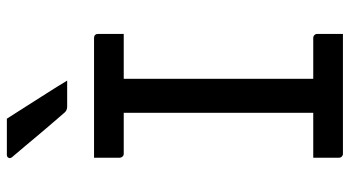

<svg xmlns="http://www.w3.org/2000/svg" viewBox="-242 -742 985 540"><g transform="rotate(-90 250.0 -472.5)"><path d="M297.8 -47H198.8L202.2 -72.5Q202.2 -90.8 202.2 -111.8Q202.2 -132.8 202.2 -151.8Q202.2 -214.5 202.2 -276.9Q202.2 -339.4 202.2 -401.8Q202.2 -464.3 202.2 -527.2Q202.2 -590.1 202.2 -653H303L297.8 -627.5Q297.8 -611.5 297.8 -593Q297.8 -574.6 297.8 -557.6Q297.8 -493.5 297.8 -429.9Q297.8 -366.3 297.8 -302.2Q297.8 -238.1 297.8 -174.5Q297.8 -110.8 297.8 -47ZM424.1 0H86.9Q84.3 0 82.3 -1Q80.3 -2 78.8 -3.5Q77.3 -5 76.6 -7Q75.9 -9 75.9 -11Q75.9 -24.2 75.9 -35.7Q75.9 -47.3 75.9 -59.1Q75.9 -70.9 75.9 -83.5H413Q416 -83.5 418.6 -82Q421.1 -80.5 422.6 -78Q424.1 -75.5 424.1 -72.5Q424.1 -59.9 424.1 -48.1Q424.1 -36.3 424.1 -24.7Q424.1 -13.2 424.1 0ZM75.9 -700H413Q418.1 -700 421.1 -697Q424.1 -694 424.1 -689Q424.1 -679.4 424.1 -670.4Q424.1 -661.3 424.1 -652.7Q424.1 -644.2 424.1 -635.3Q424.1 -626.4 424.1 -616.5H86.9Q82.3 -616.5 79.1 -620Q75.9 -623.5 75.9 -627.5Q75.9 -637.4 75.9 -646.3Q75.9 -655.2 75.9 -663.7Q75.9 -672.3 75.9 -681.4Q75.9 -690.4 75.9 -700ZM185.7 -945.2Q205.5 -914.7 222.7 -887.2Q239.8 -859.8 257.2 -832.9Q274.6 -806 292.8 -775.6Q281.4 -775.6 271.1 -775.6Q260.9 -775.6 248.9 -775.6Q236.9 -775.6 219.6 -775.6Q213.6 -775.6 209.3 -777.9Q205 -780.2 203 -782.8Q179.5 -810 163.8 -828.3Q148.2 -846.7 135.6 -861.6Q123.1 -876.5 109.5 -892.8Q95.9 -909.1 77.4 -930.7Q73.4 -935.7 75.7 -940.5Q78 -945.2 84 -945.2Q104.8 -945.2 118.3 -945.2Q131.9 -945.2 147.1 -945.2Q162.3 -945.2 185.7 -945.2Z"/></g></svg>

Font: Recursive Sans Linear Light
Style: Regular
Weight: 300
Version: Version 1.085